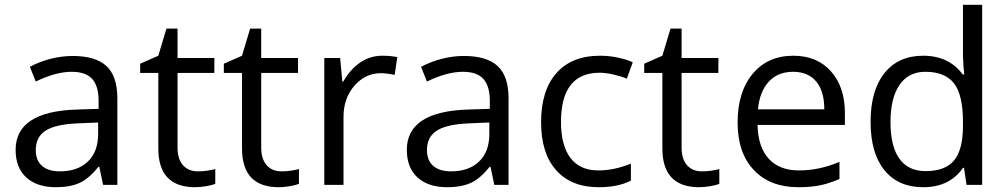

<svg xmlns="http://www.w3.org/2000/svg" viewBox="-20 -780 4249 810"><path d="M415 0 398.9 -76.2H395Q355 -25.9 315.2 -8.1Q275.4 9.8 215.8 9.8Q136.2 9.8 91.1 -31.2Q45.9 -72.3 45.9 -147.9Q45.9 -310.1 305.2 -317.9L396 -320.8V-354Q396 -417 368.9 -447Q341.8 -477.1 282.2 -477.1Q215.3 -477.1 130.9 -436L106 -498Q145.5 -519.5 192.6 -531.7Q239.7 -543.9 287.1 -543.9Q382.8 -543.9 429 -501.5Q475.1 -459 475.1 -365.2V0ZM231.9 -57.1Q307.6 -57.1 350.8 -98.6Q394 -140.1 394 -214.8V-263.2L313 -259.8Q216.3 -256.3 173.6 -229.7Q130.9 -203.1 130.9 -147Q130.9 -103 157.5 -80.1Q184.1 -57.1 231.9 -57.1Z M814.9 -57.1Q836.4 -57.1 856.4 -60.3Q876.5 -63.5 888.2 -66.9V-4.9Q875 1.5 849.4 5.6Q823.7 9.8 803.2 9.8Q647.9 9.8 647.9 -153.8V-472.2H571.3V-511.2L647.9 -544.9L682.1 -659.2H729V-535.2H884.3V-472.2H729V-157.2Q729 -108.9 752 -83Q774.9 -57.1 814.9 -57.1Z M1168 -57.1Q1189.5 -57.1 1209.5 -60.3Q1229.5 -63.5 1241.2 -66.9V-4.9Q1228 1.5 1202.4 5.6Q1176.8 9.8 1156.2 9.8Q1001 9.8 1001 -153.8V-472.2H924.3V-511.2L1001 -544.9L1035.2 -659.2H1082V-535.2H1237.3V-472.2H1082V-157.2Q1082 -108.9 1105 -83Q1127.9 -57.1 1168 -57.1Z M1592.3 -544.9Q1627.9 -544.9 1656.2 -539.1L1645 -463.9Q1611.8 -471.2 1586.4 -471.2Q1521.5 -471.2 1475.3 -418.5Q1429.2 -365.7 1429.2 -287.1V0H1348.1V-535.2H1415L1424.3 -436H1428.2Q1458 -488.3 1500 -516.6Q1542 -544.9 1592.3 -544.9Z M2065.4 0 2049.3 -76.2H2045.4Q2005.4 -25.9 1965.6 -8.1Q1925.8 9.8 1866.2 9.8Q1786.6 9.8 1741.5 -31.2Q1696.3 -72.3 1696.3 -147.9Q1696.3 -310.1 1955.6 -317.9L2046.4 -320.8V-354Q2046.4 -417 2019.3 -447Q1992.2 -477.1 1932.6 -477.1Q1865.7 -477.1 1781.2 -436L1756.3 -498Q1795.9 -519.5 1843 -531.7Q1890.1 -543.9 1937.5 -543.9Q2033.2 -543.9 2079.3 -501.5Q2125.5 -459 2125.5 -365.2V0ZM1882.3 -57.1Q1958 -57.1 2001.2 -98.6Q2044.4 -140.1 2044.4 -214.8V-263.2L1963.4 -259.8Q1866.7 -256.3 1824 -229.7Q1781.2 -203.1 1781.2 -147Q1781.2 -103 1807.9 -80.1Q1834.5 -57.1 1882.3 -57.1Z M2506.3 9.8Q2390.1 9.8 2326.4 -61.8Q2262.7 -133.3 2262.7 -264.2Q2262.7 -398.4 2327.4 -471.7Q2392.1 -544.9 2511.7 -544.9Q2550.3 -544.9 2588.9 -536.6Q2627.4 -528.3 2649.4 -517.1L2624.5 -448.2Q2597.7 -459 2565.9 -466.1Q2534.2 -473.1 2509.8 -473.1Q2346.7 -473.1 2346.7 -265.1Q2346.7 -166.5 2386.5 -113.8Q2426.3 -61 2504.4 -61Q2571.3 -61 2641.6 -89.8V-18.1Q2587.9 9.8 2506.3 9.8Z M2941.4 -57.1Q2962.9 -57.1 2982.9 -60.3Q3002.9 -63.5 3014.6 -66.9V-4.9Q3001.5 1.5 2975.8 5.6Q2950.2 9.8 2929.7 9.8Q2774.4 9.8 2774.4 -153.8V-472.2H2697.8V-511.2L2774.4 -544.9L2808.6 -659.2H2855.5V-535.2H3010.7V-472.2H2855.5V-157.2Q2855.5 -108.9 2878.4 -83Q2901.4 -57.1 2941.4 -57.1Z M3347.7 9.8Q3229 9.8 3160.4 -62.5Q3091.8 -134.8 3091.8 -263.2Q3091.8 -392.6 3155.5 -468.8Q3219.2 -544.9 3326.7 -544.9Q3427.2 -544.9 3485.8 -478.8Q3544.4 -412.6 3544.4 -304.2V-252.9H3175.8Q3178.2 -158.7 3223.4 -109.9Q3268.6 -61 3350.6 -61Q3437 -61 3521.5 -97.2V-24.9Q3478.5 -6.3 3440.2 1.7Q3401.9 9.8 3347.7 9.8ZM3325.7 -477.1Q3261.2 -477.1 3222.9 -435.1Q3184.6 -393.1 3177.7 -318.8H3457.5Q3457.5 -395.5 3423.3 -436.3Q3389.2 -477.1 3325.7 -477.1Z M4046.9 -71.8H4042.5Q3986.3 9.8 3874.5 9.8Q3769.5 9.8 3711.2 -62Q3652.8 -133.8 3652.8 -266.1Q3652.8 -398.4 3711.4 -471.7Q3770 -544.9 3874.5 -544.9Q3983.4 -544.9 4041.5 -465.8H4047.9L4044.4 -504.4L4042.5 -542V-759.8H4123.5V0H4057.6ZM3884.8 -58.1Q3967.8 -58.1 4005.1 -103.3Q4042.5 -148.4 4042.5 -249V-266.1Q4042.5 -379.9 4004.6 -428.5Q3966.8 -477.1 3883.8 -477.1Q3812.5 -477.1 3774.7 -421.6Q3736.8 -366.2 3736.8 -265.1Q3736.8 -162.6 3774.4 -110.4Q3812 -58.1 3884.8 -58.1Z"/></svg>

Font: f06041945
Style: Regular
Weight: 400
Foundry: Ascender Corporation
Version: Version 1.10